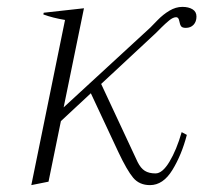

<svg xmlns="http://www.w3.org/2000/svg" viewBox="-20 -528 591 558"><path d="M433 -432 274 -284 380 -57Q389 -39 401 -31.5Q413 -24 432 -24Q452 -24 472.5 -58Q493 -92 508 -144L523 -136Q508 -78 481 -34Q454 10 416 10Q385 10 367 -11.5Q349 -33 324 -86L244 -257L157 -176L121 0L71 10L169 -470Q133 -476 106 -486L107 -491L224 -504L165 -216L417 -448Q422 -453 438 -469.5Q454 -486 472.5 -497Q491 -508 510 -508Q528 -508 539.5 -501Q551 -494 551 -480Q551 -465 542.5 -456Q534 -447 520 -447Q510 -447 506.5 -451.5Q503 -456 501 -467Q499 -478 492 -478Q483 -478 471.5 -468.5Q460 -459 449 -448Q438 -437 433 -432Z"/></svg>

Font: Trirong ExtraLight
Style: Italic
Weight: 275
Italic angle: -12°
Designer: Katatrad Team
Foundry: CadsonDemak
Version: Version 1.003